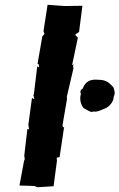

<svg xmlns="http://www.w3.org/2000/svg" viewBox="-20 -775 497 799"><path d="M203 0 217 -106 216 -119 228 -121 247 -248 243 -244 240 -253 259 -364 258 -372 286 -492 284 -496 286 -507 280 -504 304 -618 294 -629V-632L309 -642L323 -751L258 -750H249L178 -755L161 -645L165 -634L156 -623L136 -508H141L143 -494L135 -499L121 -383L119 -380L123 -362L113 -367L98 -256L101 -236L94 -239L81 -127L83 -113L80 -105L61 -3L125 -1L132 3L138 4ZM365 -310 371 -311C384 -307 411 -322 413 -322C435 -329 453 -352 453 -372C462 -388 454 -407 451 -413C435 -429 424 -443 390 -443C359 -446 336 -439 324 -406C315 -402 312 -392 317 -385C309 -362 318 -336 328 -325C343 -318 357 -306 365 -310Z"/></svg>

Font: Asimov Print
Style: DIt
Weight: 250
Width: 0
Designer: Google
Version: Version 2.000980: 2014